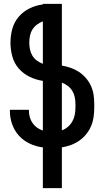

<svg xmlns="http://www.w3.org/2000/svg" viewBox="-20 -755 540 990"><path d="M201 215V5Q167 1 134.5 -14Q102 -29 78.5 -54.5Q55 -80 43 -113.5Q31 -147 31 -182Q31 -184 31 -186Q31 -188 32 -189H129V-185Q129 -168 133.5 -151.5Q138 -135 147.5 -121Q157 -107 171 -97Q185 -87 201 -82V-338Q166 -343 133 -359Q100 -375 76.5 -402Q53 -429 43.5 -464Q34 -499 34 -535Q34 -571 43.5 -606Q53 -641 76.5 -668.5Q100 -696 133 -712Q166 -728 201 -732V-735H299V-417Q322 -413 345 -405Q368 -397 387.5 -384Q407 -371 423 -352.5Q439 -334 449 -312Q459 -290 462.5 -266.5Q466 -243 466 -219V-200Q466 -176 462.5 -151.5Q459 -127 449.5 -104.5Q440 -82 424.5 -63Q409 -44 389 -30Q369 -16 346 -7.5Q323 1 299 5V215ZM201 -426V-645Q185 -639 170.5 -628Q156 -617 147 -602.5Q138 -588 134.5 -570.5Q131 -553 131 -535Q131 -518 134.5 -500.5Q138 -483 147 -468Q156 -453 170.5 -442.5Q185 -432 201 -426ZM299 -83Q316 -89 330 -101Q344 -113 353 -129Q362 -145 365.5 -163.5Q369 -182 369 -200V-219Q369 -237 365.5 -254Q362 -271 353 -286Q344 -301 329.5 -312Q315 -323 299 -329Z"/></svg>

Font: Iosevka Term Curly
Style: Bold
Weight: 700
Designer: Belleve Invis
Foundry: Belleve Invis
Version: Version 32.3.0